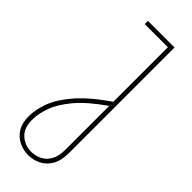

<svg xmlns="http://www.w3.org/2000/svg" viewBox="-295 -731 979 979"><g transform="rotate(45 194.0 -242.0)"><path d="M163 216Q129 216 97 201Q65 186 45 154.5Q25 123 25 74Q25 27 44.5 -28Q64 -83 118.5 -147Q173 -211 278 -284V-677H111V-700H303V60Q303 117 282.5 151Q262 185 230 200.5Q198 216 163 216ZM161 193Q191 193 218 180Q245 167 261.5 138Q278 109 278 63V-254Q182 -187 133 -127.5Q84 -68 67 -17.5Q50 33 50 73Q50 135 84 164Q118 193 161 193Z"/></g></svg>

Font: MuseoModerno SemiBold Thin
Style: Regular
Weight: 250
Version: Version 1.001